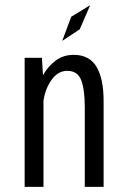

<svg xmlns="http://www.w3.org/2000/svg" viewBox="-20 -724 490 744"><path d="M75.5 0V-500H142.5L146.5 -432.5Q165.5 -466.5 195.5 -489Q225.5 -511.5 265.5 -511.5Q326 -511.5 353.8 -465.5Q381.5 -419.5 381.5 -332.5V0H308.5V-309Q308.5 -376.5 294.8 -413Q281 -449.5 240.5 -449.5Q205 -449.5 180.2 -415.2Q155.5 -381 148.5 -333.5V0ZM221 -565.5 256 -659 329.5 -704 289 -610.5Z"/></svg>

Font: Trispace Condensed Light
Style: Regular
Weight: 300
Width: 3
Designer: Tyler Finck
Foundry: Etcetera Type Company
Version: Version 1.210; ttfautohint (v1.8.3)